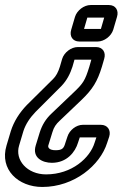

<svg xmlns="http://www.w3.org/2000/svg" viewBox="-45 -493 488 763"><path d="M247 -125 161 -43C136 -20 122 5 113 33L97 85C82 134 124 154 161 154C221 154 254 111 265 74L272 53H338L331 74C313 134 241 200 138 200C63 200 13 143 31 85L48 28C57 0 74 -25 96 -48L199 -151C221 -174 234 -200 243 -228L251 -256H318L310 -228C293 -173 286 -162 247 -125ZM337 -306H264C238 -306 210 -285 202 -259L193 -228C186 -206 178 -191 166 -179L62 -76C32 -45 10 -10 -2 28L-19 85C-48 181 28 250 123 250C250 250 353 164 381 74L389 50C397 24 382 3 356 3H284C258 3 231 24 223 50L215 74C209 95 204 104 176 104C149 104 145 92 147 85L163 33C169 12 178 0 192 -13L278 -95C323 -138 342 -169 360 -228L369 -259C377 -285 363 -306 337 -306ZM369 -423 356 -378H289L302 -423ZM253 -426 238 -375C230 -349 244 -328 270 -328H343C369 -328 397 -349 405 -375L420 -426C428 -452 414 -473 388 -473H315C289 -473 261 -452 253 -426Z"/></svg>

Font: DIN Rundschrift
Style: BreitKontKu
Weight: 400
Width: 7
Version: Version 1.027